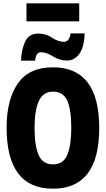

<svg xmlns="http://www.w3.org/2000/svg" viewBox="-20 -1132 640 1161"><path d="M459 -1003V-1112H140V-1003ZM192 -765Q196 -796 205 -806Q214 -816 228 -816Q261 -816 300.5 -791Q340 -766 385 -766Q430 -766 459.5 -806Q489 -846 492 -930H407Q399 -879 367 -879Q332 -879 295 -904Q258 -929 211 -929Q153 -929 131 -878Q109 -827 107 -765ZM580 -358Q580 -725 300 -725Q156 -725 88 -627.5Q20 -530 20 -360Q20 9 300 9Q580 9 580 -358ZM189 -358Q189 -465 215 -521.5Q241 -578 301 -578Q362 -578 386.5 -523.5Q411 -469 411 -359Q411 -256 387.5 -197Q364 -138 301 -138Q238 -138 213.5 -195Q189 -252 189 -358Z"/></svg>

Font: Noto Sans Mono UI ExtraBold
Style: Regular
Weight: 800
Designer: Monotype Design team
Foundry: Monotype Imaging Inc.
Version: 1.000